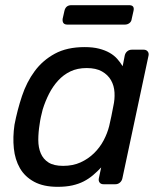

<svg xmlns="http://www.w3.org/2000/svg" viewBox="-20 -712 626 742"><path d="M36 -230Q47 -287 65 -341Q83 -395 114 -437Q145 -479 192 -504.5Q239 -530 307 -530Q339 -530 362.5 -524Q386 -518 403.5 -508Q421 -498 433 -484.5Q445 -471 454 -456L462 -497Q464 -507 471.5 -513.5Q479 -520 490 -520H535Q545 -520 550.5 -513.5Q556 -507 554 -497L453 -23Q451 -13 443.5 -6.5Q436 0 426 0H380Q370 0 365 -6.5Q360 -13 362 -23L371 -65Q356 -49 339.5 -35Q323 -21 303.5 -11Q284 -1 259.5 4.5Q235 10 203 10Q148 10 112 -9.5Q76 -29 57 -62Q38 -95 33.5 -138.5Q29 -182 36 -230ZM224 -71Q262 -71 291.5 -84.5Q321 -98 343.5 -120Q366 -142 380.5 -169.5Q395 -197 402 -225Q406 -241 410.5 -263.5Q415 -286 418 -302Q424 -328 422.5 -354.5Q421 -381 409 -402Q397 -423 374 -436Q351 -449 315 -449Q279 -449 252 -436Q225 -423 204.5 -400.5Q184 -378 169.5 -349.5Q155 -321 145 -289Q141 -274 138 -260Q135 -246 133 -231Q128 -200 128 -171Q128 -142 137.5 -119.5Q147 -97 167.5 -84Q188 -71 224 -71ZM222 -639 229 -670Q234 -692 256 -692H479Q501 -692 496 -670L489 -639Q488 -629 480.5 -623Q473 -617 463 -617H240Q220 -617 222 -639Z"/></svg>

Font: SVN-Rubik
Style: Italic
Weight: 400
Italic angle: -12°
Designer: Hubert and Fischer
Foundry: Hubert & Fischer
Version: Version 2.101; ttfautohint (v1.8.3)